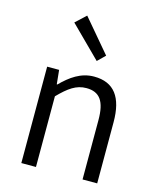

<svg xmlns="http://www.w3.org/2000/svg" viewBox="-126 -951 857 1039"><g transform="rotate(15 302.5 -431.5)"><path d="M94 0H176V-396C232 -453 273 -483 330 -483C405 -483 437 -437 437 -333V0H519V-343C519 -481 467 -554 354 -554C280 -554 224 -513 172 -461H169L161 -540H94ZM345 -639 387 -680 232 -863 174 -809Z"/></g></svg>

Font: ChiuKong Gothic MN Normal
Style: Regular
Weight: 350
Designer: Ryoko NISHIZUKA 西塚涼子 (kana, bopomofo & ideographs); Paul D. Hunt (Latin, Greek & Cyrillic); Sandoll Communications 산돌커뮤니
Foundry: Adobe
Version: Version 1.300